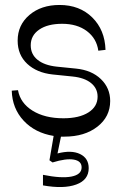

<svg xmlns="http://www.w3.org/2000/svg" viewBox="-20 -548 502 781"><path d="M242.2 7.8H228L213.9 76.2Q270.5 61.5 305.7 78.6Q340.8 95.7 340.8 136.2Q340.8 184.1 290 202.6Q239.3 221.2 154.8 206.1V163.1Q229 178.2 270.5 170.2Q312 162.1 312 132.8Q312 106.9 280.5 101.3Q249 95.7 193.8 112.8L181.2 104L198.2 4.9Q122.6 -7.3 76.2 -57.1Q29.8 -106.9 27.8 -179.2L53.2 -181.2Q62.5 -128.9 112.3 -97.9Q162.1 -66.9 237.8 -66.9Q302.2 -66.9 339.6 -90.6Q377 -114.3 377 -154.8Q377 -188.5 350.3 -210.2Q323.7 -231.9 274.9 -236.8L193.8 -245.1Q129.9 -252 90.8 -288.3Q51.8 -324.7 51.8 -382.8Q51.8 -446.3 99.6 -487.1Q147.5 -527.8 222.2 -527.8Q303.7 -527.8 355.2 -477.1Q406.7 -426.3 409.2 -345.2L379.9 -341.8Q373 -391.6 333.5 -421.4Q293.9 -451.2 232.9 -451.2Q173.8 -451.2 139.4 -427.5Q105 -403.8 105 -363.8Q105 -327.1 132.8 -304.7Q160.6 -282.2 210.9 -276.9L289.1 -269Q352.5 -262.7 390.4 -226.3Q428.2 -189.9 428.2 -137.2Q428.2 -73.2 376.2 -32.7Q324.2 7.8 242.2 7.8Z"/></svg>

Font: Ribes
Style: Regular
Weight: 400
Designer: Luigi Gorlero
Foundry: Collletttivo
Version: Version 2.100;Glyphs 3.2 (3217)